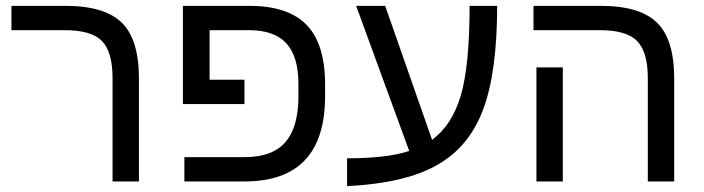

<svg xmlns="http://www.w3.org/2000/svg" viewBox="-20 -619 2400 655"><path d="M454 -351V0H364V-352Q364 -442 328 -479Q292 -516 202 -516H19V-599H203Q338 -599 396 -541Q454 -484 454 -351Z M998 -290V-333Q998 -426 957 -471Q916 -516 830 -516H695V-347H814V-264H604V-599H831Q963 -599 1026 -534Q1089 -469 1089 -331V-291Q1089 0 814 0H609V-83H816Q909 -83 953.5 -134Q998 -185 998 -290Z M1164 16V-79Q1301 -79 1376 -104L1195 -599H1294L1454 -142Q1522 -192 1552 -293Q1582 -396 1582 -599H1676Q1676 -372 1628 -245Q1580 -117 1471 -56Q1363 6 1164 16Z M1900 -389V0H1810V-389ZM2280 -351V0H2190V-352Q2190 -442 2153.5 -479Q2117 -516 2028 -516H1800V-599H2029Q2164 -599 2222 -541Q2280 -484 2280 -351Z"/></svg>

Font: Libra Sans
Style: Regular
Weight: 400
Foundry: Context Ltd
Version: Version 1.002